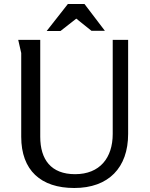

<svg xmlns="http://www.w3.org/2000/svg" viewBox="-20 -927 747 959"><path d="M361 -834 437 -773H504L402 -907H319L213 -772H282ZM181 -728H71L86 -662V-244C86 -76 184 12 351 12C522 12 620 -89 620 -258V-728H543V-258C543 -139 479 -57 355 -57C235 -57 181 -130 181 -244Z"/></svg>

Font: Rosario
Style: Regular
Weight: 400
Designer: Hector Gatti
Foundry: Omnibus Type
Version: Version 1.100